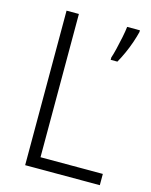

<svg xmlns="http://www.w3.org/2000/svg" viewBox="-109 -785 675 857"><g transform="rotate(15 228.5 -357.0)"><path d="M91 0V-714H148V-52H436V0ZM430 -706Q425 -685 415.5 -657Q406 -629 393.5 -601.5Q381 -574 369 -553H338V-564Q343 -578 350 -606.5Q357 -635 363 -665Q369 -695 371 -714H430Z"/></g></svg>

Font: Noto Sans Sinhala SemiCondensed Light
Style: Regular
Weight: 300
Width: 4
Designer: Jelle Bosma - Monotype Design Team
Foundry: Monotype Imaging Inc.
Version: Version 2.006; ttfautohint (v1.8.4.7-5d5b)